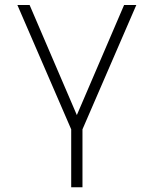

<svg xmlns="http://www.w3.org/2000/svg" viewBox="-20 -538 626 782"><path d="M270 224.6H315.9V-11.2L535.2 -517.6H485.4L293 -69.3L100.6 -517.6H50.8L270 -11.2Z"/></svg>

Font: Cascadia Mono PL ExtraLight
Style: Regular
Weight: 200
Monospace: yes
Designer: Aaron Bell
Foundry: Saja Typeworks
Version: Version 2404.023